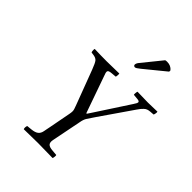

<svg xmlns="http://www.w3.org/2000/svg" viewBox="-251 -1033 1165 1165"><g transform="rotate(45 331.5 -450.5)"><path d="M335.9 -76.2Q331.5 -53.2 341.3 -42.5Q351.1 -31.7 379.9 -29.8Q385.3 -29.3 397 -28.3Q408.7 -27.3 414.1 -26.9Q416 -22.9 414.8 -12Q413.6 -1 411.1 2Q323.2 0 284.2 0Q253.9 0 164.1 2Q161.1 -4.9 162.1 -14.4Q163.1 -23.9 166 -26.9Q170.9 -27.3 181.4 -28.3Q191.9 -29.3 196.8 -29.8Q226.6 -32.7 240.7 -43.7Q254.9 -54.7 258.8 -76.2Q260.3 -83.5 262.9 -97.4Q265.6 -111.3 267.1 -118.2L293.9 -258.8Q296.9 -273.4 296.9 -284.2Q296.9 -293 293.9 -301.8Q292.5 -306.2 289.1 -315.4Q285.6 -324.7 284.2 -329.1L202.1 -546.9Q186.5 -588.4 176.3 -600.8Q166 -613.3 141.1 -616.2Q138.7 -616.7 133.5 -617.2Q128.4 -617.7 126 -618.2Q123.5 -622.1 122.8 -632.6Q122.1 -643.1 124 -647Q179.7 -645 228 -645Q262.7 -645 335 -647Q336.4 -644 335.7 -632.8Q335 -621.6 333 -618.2Q327.1 -617.7 316.4 -616.7Q305.7 -615.7 299.8 -615.2Q276.9 -613.3 273.7 -604.7Q270.5 -596.2 278.8 -577.1V-576.2L363.8 -335H368.2Q372.1 -340.8 380.1 -352.8Q388.2 -364.7 392.1 -371.1L525.9 -576.2Q541 -597.7 540 -605.7Q539.1 -613.8 521 -615.2Q515.1 -615.7 504.9 -616.7Q494.6 -617.7 488.8 -618.2Q487.3 -621.1 488.3 -632.6Q489.3 -644 491.2 -647Q567.4 -645 582 -645Q604.5 -645 662.1 -647Q664.1 -643.6 662.4 -632.8Q660.6 -622.1 658.2 -618.2Q653.8 -617.7 645 -617.2Q636.2 -616.7 631.8 -616.2Q619.1 -615.2 609.6 -611.8Q600.1 -608.4 591.6 -600.1Q583 -591.8 578.1 -585.7Q573.2 -579.6 563 -564.9L420.9 -358.9Q398.9 -325.7 388.2 -310.1Q378.4 -293.9 374 -268.1ZM475.1 -900.9Q481 -902.8 490.2 -902.8Q522.5 -902.8 541 -879.9V-869.1L407.2 -759.8Q383.8 -740.2 375 -740.2Q370.1 -740.2 366.5 -743.4Q362.8 -746.6 362.8 -751Q362.8 -762.2 373 -774.9Z"/></g></svg>

Font: Common Serif
Style: Italic
Weight: 400
Italic angle: -12°
Designer: Philipp H. Poll, Khaled Hosny
Foundry: Stefan Peev, Context Ltd.
Version: Version 1.026